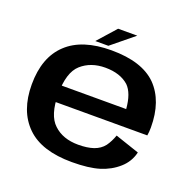

<svg xmlns="http://www.w3.org/2000/svg" viewBox="-126 -841 984 975"><g transform="rotate(20 366.0 -353.5)"><path d="M361 5.5V-88.5Q277.5 -88.5 228 -135.5Q178 -181.5 178 -295.5Q178 -413 228.5 -458Q279.5 -503.5 358 -503.5Q438.5 -503.5 485 -462Q522 -425.5 528.5 -342H163.5V-253H675Q678.5 -272.5 678.5 -297Q678.5 -440 601 -519Q522.5 -597 357.5 -597Q199 -597 117.5 -520Q35 -443 35 -296Q35 -152.5 116.5 -73Q196.5 5.5 361 5.5ZM361 -88.5V5.5Q451.5 5.5 508.5 -12Q565 -29.5 606 -66Q647 -102 659.5 -155L529 -199Q517 -164.5 498 -138Q478 -112 443.5 -100Q409.5 -88.5 361 -88.5ZM263 -613H333.5L454 -711.5H350.5Z"/></g></svg>

Font: Anybody SemiExpanded SemiBold
Style: Regular
Weight: 600
Width: 6
Designer: Tyler Finck
Foundry: Etcetera Type Company
Version: Version 1.113;gftools[0.9.25]